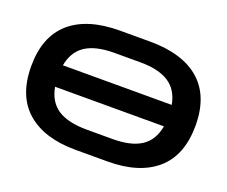

<svg xmlns="http://www.w3.org/2000/svg" viewBox="-118 -904 1292 1094"><g transform="rotate(20 528.0 -357.5)"><path d="M431 5Q240 5 135 -86.5Q30 -178 30 -358Q30 -537 135 -628.5Q240 -720 438 -720H618Q816 -720 921 -628.5Q1026 -537 1026 -358Q1026 -178 921 -86.5Q816 5 623 5ZM449 -590Q338 -590 276 -550Q214 -510 198 -423H858Q842 -510 780 -550Q718 -590 607 -590ZM452 -125H607Q719 -125 780.5 -165Q842 -205 858 -293H198Q214 -205 276 -165Q338 -125 452 -125Z"/></g></svg>

Font: Zen Dots
Style: Regular
Weight: 400
Designer: Yoshimichi Ohira
Foundry: A-1 Corp ZenFonts
Version: Version 1.000; ttfautohint (v1.8.3)